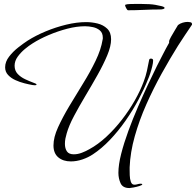

<svg xmlns="http://www.w3.org/2000/svg" viewBox="-20 -743 993 973"><path d="M636 210Q602 210 591 185.5Q580 161 580 133Q580 92 594 37Q608 -18 630.5 -79.5Q653 -141 679.5 -202Q706 -263 731 -316.5Q756 -370 775 -408Q790 -437 805.5 -467.5Q821 -498 837 -526V-533Q837 -539 846.5 -556Q856 -573 867 -591Q878 -609 882 -616Q892 -624 905.5 -628Q919 -632 931 -632Q935 -632 944 -630.5Q953 -629 953 -621V-618Q935 -591 917 -564.5Q899 -538 882 -511Q842 -447 800 -371.5Q758 -296 722 -215Q686 -134 663 -52.5Q640 29 637 105V119Q637 127 637.5 145Q638 163 643 178Q648 193 661 193Q669 193 677 190.5Q685 188 693 188Q694 188 697.5 188.5Q701 189 701 191Q701 195 687 199.5Q673 204 657 207Q641 210 636 210ZM339 75Q300 75 275.5 54.5Q251 34 251 -6Q251 -47 274 -97.5Q297 -148 331 -205Q365 -262 401 -320Q437 -378 464.5 -435Q492 -492 500 -542Q501 -544 501 -547Q501 -550 501 -552Q501 -576 486.5 -588.5Q472 -601 451 -605.5Q430 -610 411 -610Q369 -610 321 -597.5Q273 -585 227 -565.5Q181 -546 145 -523Q127 -512 106 -494.5Q85 -477 69.5 -455.5Q54 -434 54 -410Q54 -385 69.5 -368.5Q85 -352 107.5 -341.5Q130 -331 149 -324Q151 -323 158 -320.5Q165 -318 165 -314Q165 -312 161.5 -311.5Q158 -311 156 -311Q148 -311 145 -312Q127 -315 103.5 -321Q80 -327 58 -337Q36 -347 21 -363Q6 -379 6 -402Q6 -430 26 -456Q46 -482 73 -503Q100 -524 120 -537Q161 -563 211.5 -584Q262 -605 315.5 -618Q369 -631 417 -631Q445 -631 474 -624Q503 -617 523 -598Q543 -579 543 -544Q543 -509 523.5 -462.5Q504 -416 474.5 -363.5Q445 -311 413 -257.5Q381 -204 355 -155Q329 -106 318 -67Q314 -54 311.5 -41Q309 -28 309 -14Q309 9 319 24Q329 39 354 39Q374 39 395 31Q416 23 433 13Q477 -11 519 -50Q561 -89 597.5 -136Q634 -183 662.5 -233Q691 -283 708 -329Q719 -358 724.5 -383.5Q730 -409 736 -440Q738 -446 745 -446Q756 -446 756 -436Q756 -425 751.5 -406.5Q747 -388 741 -370Q735 -352 730 -341Q711 -293 682 -238.5Q653 -184 616 -131Q579 -78 537 -34Q495 10 451 39Q427 55 397.5 65Q368 75 339 75ZM629 -691Q625 -691 619.5 -701.5Q614 -712 614 -716L615 -719Q623 -722 636.5 -722.5Q650 -723 664 -723H696Q742 -723 767 -718.5Q792 -714 798 -712Q814 -708 814 -703Q814 -699 807 -697Q800 -695 789 -695Q752 -695 709.5 -693Q667 -691 629 -691Z"/></svg>

Font: Bonheur Royale
Style: Regular
Weight: 400
Designer: Robert E. Leuschke
Foundry: Robert E. Leuschke
Version: Version 1.010; ttfautohint (v1.8.3)